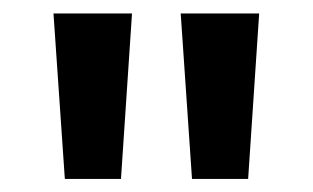

<svg xmlns="http://www.w3.org/2000/svg" viewBox="-20 -742 471 289"><path d="M77.6 -472.7H162.1L178.7 -721.7H60.5ZM269 -472.7H353.5L370.1 -721.7H252Z"/></svg>

Font: Lycee Sans SemiBold
Style: Regular
Weight: 600
Designer: Justin Alvin
Foundry: Alkove Design
Version: Version 1.030